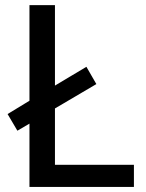

<svg xmlns="http://www.w3.org/2000/svg" viewBox="-20 -734 573 754"><path d="M95.7 0V-248.5L48.3 -220.7L9.8 -286.1L95.7 -338.4V-713.9H195.8V-397.9L319.3 -471.7L358.4 -403.8L195.8 -308.1V-86.9H505.9V0Z"/></svg>

Font: Open Sans Medium
Style: Regular
Weight: 500
Designer: Monotype Design Team
Foundry: Monotype Imaging Inc.
Version: Version 3.000